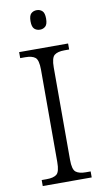

<svg xmlns="http://www.w3.org/2000/svg" viewBox="-100 -961 548 1008"><g transform="rotate(-10 174.0 -457.5)"><path d="M43 0V-32H70Q106 -32 123 -45.5Q140 -59 140 -111V-603Q140 -655 123 -668.5Q106 -682 70 -682H43V-714H304V-682H278Q243 -682 225.5 -668.5Q208 -655 208 -603V-111Q208 -59 225.5 -45.5Q243 -32 278 -32H304V0ZM172 -811Q154 -811 142 -822Q130 -833 130 -863Q130 -893 142 -904Q154 -915 172 -915Q189 -915 201 -904Q213 -893 213 -863Q213 -833 201 -822Q189 -811 172 -811Z"/></g></svg>

Font: Noto Serif Tamil Light
Style: Regular
Weight: 300
Designer: Indian Type Foundry, Tom Grace, and the Monotype Design Team
Foundry: Monotype Imaging Inc.
Version: Version 2.004; ttfautohint (v1.8.4.7-5d5b)